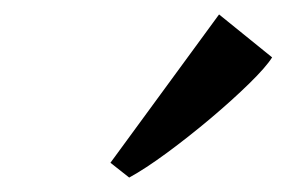

<svg xmlns="http://www.w3.org/2000/svg" viewBox="-20 -871 408 266"><path d="M133 -645.5 283.5 -851 357 -791.5Q348.5 -778 325.2 -755.2Q302 -732.5 271.8 -707Q241.5 -681.5 211.2 -659.2Q181 -637 159 -625Z"/></svg>

Font: Merriweather Text Regular
Style: Italic
Weight: 400
Italic angle: -7.8°
Designer: Eben Sorkin
Foundry: Eben Sorkin
Version: Version 2.100; ttfautohint (v1.7.19-72a1) -l 8 -r 50 -G 200 